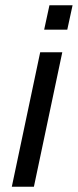

<svg xmlns="http://www.w3.org/2000/svg" viewBox="-20 -710 296 730"><path d="M168 -689.9H255.9L235.8 -597.2H147.9ZM132.8 -511.2H216.8L108.9 0H24.9Z"/></svg>

Font: D-DIN Exp
Style: DINExp-Italic
Weight: 400
Width: 7
Italic angle: -12°
Designer: Charles Nix
Foundry: Datto Inc.
Version: Version 1.00